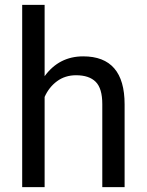

<svg xmlns="http://www.w3.org/2000/svg" viewBox="-20 -770 603 790"><path d="M163.6 0H71.3V-750H163.6V-456.5Q223.1 -538.1 322.3 -538.1Q492.7 -538.1 492.7 -340.8V0H400.9V-341.8Q400.9 -406.2 373.8 -433.3Q346.7 -460.4 293 -460.4Q248 -460.4 214.6 -435.8Q181.2 -411.1 163.6 -371.1Z"/></svg>

Font: Bert Sans Medium
Style: Regular
Weight: 500
Designer: Christian Robertson, Adam Twardoch, & Cristiano Sobral
Foundry: Google
Version: Version 12.135;January 10, 2020;FontCreator 12.0.0.2547 64-b